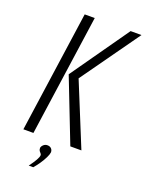

<svg xmlns="http://www.w3.org/2000/svg" viewBox="-140 -662 674 880"><g transform="rotate(20 197.0 -221.5)"><path d="M262 0 142 -308 341 -591H394L191 -306L316 0ZM33 0 117 -591H166L82 0ZM113 148Q130 125 139 109Q148 93 148 85Q148 80 144.5 76.5Q141 73 137.5 68Q134 63 134 54Q135 46 143 38.5Q151 31 162 31Q174 31 181 38Q188 45 188 56Q187 66 179 82.5Q171 99 159.5 116Q148 133 135 148Z"/></g></svg>

Font: Alumni Sans Light
Style: Italic
Weight: 300
Italic angle: -8°
Version: Version 1.016